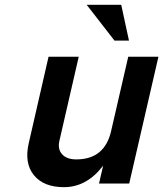

<svg xmlns="http://www.w3.org/2000/svg" viewBox="-20 -760 676 795"><path d="M636 -525 515 0H390L407 -74Q339 15 245 15Q161 15 120.5 -34.5Q80 -84 99 -167L181 -525H306L226 -177Q218 -143 237 -121.5Q256 -100 296 -100Q413 -100 440 -217L511 -525ZM482 -740 514 -592H454L339 -740Z"/></svg>

Font: Miedinger
Style: Bold-Italic
Weight: 700
Italic angle: -13°
Version: Version 001.000